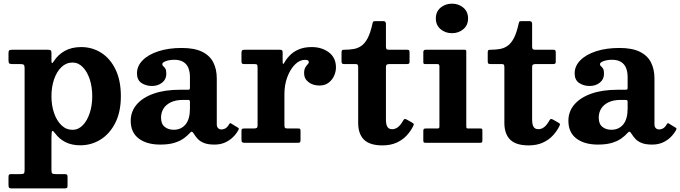

<svg xmlns="http://www.w3.org/2000/svg" viewBox="-20 -798 3801 1073"><path d="M267.5 -260.5Q267.5 -312.5 282.3 -355.1Q297 -397.7 323.5 -423.1Q350 -448.5 385.5 -448.5Q417.5 -448.5 442.4 -423.1Q467.3 -397.7 481.4 -355.1Q495.5 -312.5 495.5 -260.5Q495.5 -208.5 481.4 -165.9Q467.3 -123.3 442.4 -97.9Q417.5 -72.5 385.5 -72.5Q350 -72.5 323.5 -97.9Q297 -123.3 282.3 -165.9Q267.5 -208.5 267.5 -260.5ZM27.5 -463Q27.5 -448.7 31.1 -444.4Q34.7 -440 50 -440H92.5Q107.2 -440 112.4 -436.4Q117.5 -432.7 117.5 -417.5V150.2Q117.5 165.7 114.1 170.4Q110.7 175 95.5 175H43.5Q32.7 175 30.1 178.6Q27.5 182.2 27.5 193V235Q27.5 246.8 30.7 250.9Q34 255 46.5 255H337.5Q350.5 255 354 252.4Q357.5 249.8 357.5 236.8V192.5Q357.5 181.2 354.1 178.1Q350.8 175 340 175H291.5Q275.5 175 271.5 170.6Q267.5 166.2 267.5 150.5V-26Q267.5 -64.5 272.1 -66.2Q276.8 -68 287.8 -53Q310.8 -21.5 345.9 -3.7Q381 14 428.5 14Q490.5 14 542 -18.1Q593.5 -50.2 624.5 -111.6Q655.5 -173 655.5 -260.5Q655.5 -348 625.9 -409.4Q596.3 -470.8 545.9 -502.9Q495.5 -535 433.5 -535Q380.5 -535 342 -513.5Q303.5 -492 280.3 -455Q274 -445.3 270.8 -445.5Q267.5 -445.8 267.5 -460.5V-502.5Q267.5 -514 262.8 -517Q258 -520 247 -520H49Q37 -520 32.2 -517Q27.5 -514 27.5 -500.7Z M710.5 -123Q710.5 -58.2 755 -24.1Q799.5 10 875.5 10Q923.5 10 955.4 -0.1Q987.2 -10.2 1007.4 -25Q1027.5 -39.7 1039.7 -53.5Q1047.5 -62.5 1052 -62Q1056.5 -61.5 1063.5 -50.2Q1072 -36 1084.8 -22.1Q1097.5 -8.2 1119.6 0.9Q1141.8 10 1178 10H1178.5Q1211.5 10 1237.3 -1.4Q1263 -12.8 1282.1 -31.6Q1301.3 -50.5 1312.8 -72.5Q1315.3 -77.5 1314.5 -79.8Q1313.8 -82 1309.8 -84.5L1272.3 -107.5Q1268.8 -110.5 1266 -109.5Q1263.3 -108.5 1260.8 -104Q1250 -85.8 1239 -80.1Q1228 -74.5 1217.5 -74.5Q1207 -74.5 1199.3 -81.5Q1191.5 -88.5 1191.5 -103.5V-359.5Q1191.5 -411.2 1171.9 -449.6Q1152.3 -488 1109.1 -509Q1066 -530 996 -530Q921.7 -530 865.4 -511.6Q809 -493.2 777.2 -461.1Q745.5 -429 745.5 -388Q745.5 -351.2 770.4 -334.4Q795.2 -317.5 829.5 -317.5Q862.5 -317.5 886 -336Q909.5 -354.5 909.5 -385.5Q909.5 -406.2 903.9 -414.9Q898.3 -423.5 892.6 -427.9Q887 -432.2 887 -439.5Q887 -446 896.4 -451.6Q905.8 -457.2 921 -460.6Q936.3 -464 953.5 -464Q984.7 -464 1004.2 -452.1Q1023.7 -440.2 1032.6 -418.5Q1041.5 -396.7 1041.5 -367V-309.5Q1041.5 -300.5 1039.2 -298.5Q1037 -296.5 1028.5 -296.5H987Q901 -296.5 839.1 -274.8Q777.2 -253 743.9 -214Q710.5 -175 710.5 -123ZM880 -140.5Q880 -169 894 -191.4Q908 -213.7 935.5 -226.7Q963 -239.7 1003.5 -239.7H1031.5Q1041.5 -239.7 1041.5 -229.7V-191Q1041.5 -132.3 1016.9 -102.5Q992.3 -72.8 950.5 -72.8Q920.5 -72.8 900.3 -89.1Q880 -105.5 880 -140.5Z M1419.5 -419.7V-97.8Q1419.5 -86 1414.6 -83Q1409.7 -80 1397.5 -80H1346Q1336.7 -80 1333.1 -77.6Q1329.5 -75.3 1329.5 -65.5V-15.5Q1329.5 -6 1333.7 -3Q1338 0 1347.5 0H1645Q1655 0 1657.3 -3.8Q1659.5 -7.5 1659.5 -17.8V-63.3Q1659.5 -73 1657.5 -76.5Q1655.5 -80 1646 -80H1587.5Q1575.5 -80 1572.5 -83.6Q1569.5 -87.3 1569.5 -99V-273Q1569.5 -324.5 1585.9 -367.9Q1602.3 -411.2 1628.4 -437.4Q1654.5 -463.5 1683.5 -463.5Q1696.8 -463.5 1701.4 -460.1Q1706 -456.7 1706 -451Q1706 -445 1699.4 -438.5Q1692.8 -432 1686.1 -420.6Q1679.5 -409.2 1679.5 -388.5Q1679.5 -358 1704.1 -339Q1728.8 -320 1765.5 -320Q1795.5 -320 1816 -335.5Q1836.5 -351 1847 -374.2Q1857.5 -397.5 1857.5 -421Q1857.5 -475.7 1817.9 -505.4Q1778.3 -535 1722 -535Q1683.5 -535 1654.4 -523.8Q1625.3 -512.5 1604.5 -493.1Q1583.8 -473.7 1569.8 -449.2Q1563.8 -438.2 1561.6 -441Q1559.5 -443.8 1559.5 -458.3V-504.7Q1559.5 -514.7 1555.6 -517.4Q1551.8 -520 1542.5 -520H1347Q1336.2 -520 1332.9 -516.2Q1329.5 -512.5 1329.5 -501.2V-457.2Q1329.5 -446.5 1332.2 -443.2Q1335 -440 1346 -440H1402Q1414 -440 1416.7 -436Q1419.5 -432 1419.5 -419.7Z M2290 -95Q2294 -102.5 2291.4 -106.2Q2288.8 -110 2280.5 -114.3L2252.3 -130.3Q2243.5 -134.5 2240.1 -132.6Q2236.8 -130.8 2232.3 -123Q2218.8 -99 2203.9 -87.5Q2189 -76 2171.8 -76Q2152.8 -76 2144.8 -89.3Q2136.8 -102.5 2136.8 -130.5V-423.5Q2136.8 -433.2 2141.4 -436.6Q2146 -440 2155 -440H2253.5Q2261.5 -440 2265.1 -442.2Q2268.8 -444.5 2268.8 -452.2V-504.8Q2268.8 -514.3 2265.9 -517.1Q2263 -520 2254.3 -520H2154.5Q2144 -520 2140.4 -523.4Q2136.8 -526.8 2136.8 -537.8V-664.5Q2136.8 -680 2121.8 -680H2080Q2067.5 -680 2065.4 -676.8Q2063.3 -673.5 2061 -663.5Q2050 -614 2034.9 -585.1Q2019.8 -556.3 2000.4 -542.4Q1981 -528.5 1957.3 -524.3Q1933.5 -520 1905.2 -520Q1894.7 -520 1891.7 -517.4Q1888.7 -514.7 1888.7 -504V-455.5Q1888.7 -445.7 1891.9 -442.9Q1895 -440 1904.7 -440H1966.5Q1976.5 -440 1979.1 -435.9Q1981.7 -431.7 1981.7 -421.7V-111Q1981.7 -49.8 2014.1 -17.6Q2046.5 14.5 2117.3 14.5Q2162.5 14.5 2196 -0.6Q2229.5 -15.7 2252.6 -40.6Q2275.8 -65.5 2290 -95Z M2415.7 -695Q2415.7 -657.2 2442.2 -634.9Q2468.8 -612.5 2505.8 -612.5Q2543 -612.5 2569.4 -634.9Q2595.8 -657.2 2595.8 -695Q2595.8 -733 2569.4 -755.3Q2543 -777.5 2505.8 -777.5Q2468.8 -777.5 2442.2 -755.3Q2415.7 -733 2415.7 -695ZM2425 -440Q2435.7 -440 2435.7 -427.5V-92.5Q2435.7 -84.5 2433.7 -82.3Q2431.7 -80 2423.5 -80H2360.7Q2351.7 -80 2348.7 -77.5Q2345.7 -75 2345.7 -65.3V-12.3Q2345.7 -4.3 2348.6 -2.1Q2351.5 0 2359.5 0H2661.5Q2670.8 0 2673.3 -2.4Q2675.8 -4.7 2675.8 -13.8V-69Q2675.8 -76.8 2673.1 -78.4Q2670.5 -80 2662.8 -80H2596.3Q2589.5 -80 2587.6 -82.6Q2585.8 -85.3 2585.8 -92.3V-509.8Q2585.8 -516.5 2583.5 -518.3Q2581.3 -520 2574.8 -520H2359.2Q2345.7 -520 2345.7 -506.5V-451Q2345.7 -444 2348.1 -442Q2350.5 -440 2357.5 -440Z M3107 -95Q3111 -102.5 3108.4 -106.2Q3105.8 -110 3097.5 -114.3L3069.3 -130.3Q3060.5 -134.5 3057.1 -132.6Q3053.8 -130.8 3049.3 -123Q3035.8 -99 3020.9 -87.5Q3006 -76 2988.8 -76Q2969.8 -76 2961.8 -89.3Q2953.8 -102.5 2953.8 -130.5V-423.5Q2953.8 -433.2 2958.4 -436.6Q2963 -440 2972 -440H3070.5Q3078.5 -440 3082.1 -442.2Q3085.8 -444.5 3085.8 -452.2V-504.8Q3085.8 -514.3 3082.9 -517.1Q3080 -520 3071.3 -520H2971.5Q2961 -520 2957.4 -523.4Q2953.8 -526.8 2953.8 -537.8V-664.5Q2953.8 -680 2938.8 -680H2897Q2884.5 -680 2882.4 -676.8Q2880.3 -673.5 2878 -663.5Q2867 -614 2851.9 -585.1Q2836.8 -556.3 2817.4 -542.4Q2798 -528.5 2774.3 -524.3Q2750.5 -520 2722.2 -520Q2711.7 -520 2708.7 -517.4Q2705.7 -514.7 2705.7 -504V-455.5Q2705.7 -445.7 2708.9 -442.9Q2712 -440 2721.7 -440H2783.5Q2793.5 -440 2796.1 -435.9Q2798.7 -431.7 2798.7 -421.7V-111Q2798.7 -49.8 2831.1 -17.6Q2863.5 14.5 2934.3 14.5Q2979.5 14.5 3013 -0.6Q3046.5 -15.7 3069.6 -40.6Q3092.8 -65.5 3107 -95Z M3156.5 -123Q3156.5 -58.2 3201 -24.1Q3245.5 10 3321.5 10Q3369.5 10 3401.4 -0.1Q3433.2 -10.2 3453.4 -25Q3473.5 -39.7 3485.7 -53.5Q3493.5 -62.5 3498 -62Q3502.5 -61.5 3509.5 -50.2Q3518 -36 3530.8 -22.1Q3543.5 -8.2 3565.6 0.9Q3587.8 10 3624 10H3624.5Q3657.5 10 3683.3 -1.4Q3709 -12.8 3728.1 -31.6Q3747.3 -50.5 3758.8 -72.5Q3761.3 -77.5 3760.5 -79.8Q3759.8 -82 3755.8 -84.5L3718.3 -107.5Q3714.8 -110.5 3712 -109.5Q3709.3 -108.5 3706.8 -104Q3696 -85.8 3685 -80.1Q3674 -74.5 3663.5 -74.5Q3653 -74.5 3645.3 -81.5Q3637.5 -88.5 3637.5 -103.5V-359.5Q3637.5 -411.2 3617.9 -449.6Q3598.3 -488 3555.1 -509Q3512 -530 3442 -530Q3367.7 -530 3311.4 -511.6Q3255 -493.2 3223.2 -461.1Q3191.5 -429 3191.5 -388Q3191.5 -351.2 3216.4 -334.4Q3241.2 -317.5 3275.5 -317.5Q3308.5 -317.5 3332 -336Q3355.5 -354.5 3355.5 -385.5Q3355.5 -406.2 3349.9 -414.9Q3344.3 -423.5 3338.6 -427.9Q3333 -432.2 3333 -439.5Q3333 -446 3342.4 -451.6Q3351.8 -457.2 3367 -460.6Q3382.3 -464 3399.5 -464Q3430.7 -464 3450.2 -452.1Q3469.7 -440.2 3478.6 -418.5Q3487.5 -396.7 3487.5 -367V-309.5Q3487.5 -300.5 3485.2 -298.5Q3483 -296.5 3474.5 -296.5H3433Q3347 -296.5 3285.1 -274.8Q3223.2 -253 3189.9 -214Q3156.5 -175 3156.5 -123ZM3326 -140.5Q3326 -169 3340 -191.4Q3354 -213.7 3381.5 -226.7Q3409 -239.7 3449.5 -239.7H3477.5Q3487.5 -239.7 3487.5 -229.7V-191Q3487.5 -132.3 3462.9 -102.5Q3438.3 -72.8 3396.5 -72.8Q3366.5 -72.8 3346.3 -89.1Q3326 -105.5 3326 -140.5Z"/></svg>

Font: Besley
Style: Regular
Weight: 400
Designer: Owen Earl
Foundry: indestructible type*
Version: Version 4.000